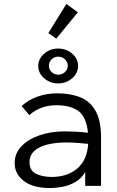

<svg xmlns="http://www.w3.org/2000/svg" viewBox="-20 -938 590 969"><path d="M232 11Q147 11 100.5 -24.5Q54 -60 54 -115Q54 -164 88.5 -200Q123 -236 180.5 -255.5Q238 -275 307 -275Q333 -275 362.5 -273.5Q392 -272 424 -268Q416 -348 376 -377.5Q336 -407 263 -407Q227 -407 192 -395Q157 -383 128 -357L89 -403Q125 -435 171 -451Q217 -467 269 -467Q335 -467 385 -447Q435 -427 462.5 -378Q490 -329 490 -243V0H410V-70Q391 -37 360.5 -19.5Q330 -2 296 4.5Q262 11 232 11ZM129 -119Q129 -77 162 -61Q195 -45 240 -45Q321 -45 370.5 -88Q420 -131 425 -212Q397 -215 368 -217Q339 -219 314 -219Q261 -219 219 -208.5Q177 -198 153 -176Q129 -154 129 -119ZM273 -517Q233 -517 203 -543Q173 -569 173 -605Q173 -641 203 -667Q233 -693 273 -693Q314 -693 344 -667.5Q374 -642 374 -605Q374 -569 344 -543Q314 -517 273 -517ZM274 -561Q294 -561 308 -574.5Q322 -588 322 -606Q322 -625 308 -638.5Q294 -652 274 -652Q254 -652 240.5 -638.5Q227 -625 227 -606Q227 -588 240.5 -574.5Q254 -561 274 -561ZM264 -743 224 -771 315 -918 373 -876Z"/></svg>

Font: Inconsolata SemiExpanded
Style: Regular
Weight: 400
Width: 6
Monospace: yes
Designer: Raph Levien, Cyreal, Brenton Simpson
Foundry: Raph Levien, Cyreal, Google
Version: Version 3.000; ttfautohint (v1.8.2.53-6de2)